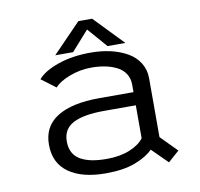

<svg xmlns="http://www.w3.org/2000/svg" viewBox="-76 -734 861 826"><g transform="rotate(-10 355.0 -321.0)"><path d="M501.5 -527H423.5L349 -612.5L273 -527H195L318.5 -654.5H378.5ZM597 11.5 529 -56Q502.5 -28.5 451.2 -8.8Q400 11 321.5 11Q218.5 11 160 -30.5Q101.5 -72 101.5 -153Q101.5 -232.5 165.5 -272.5Q229.5 -312.5 349 -312.5H499V-345Q499 -372.5 485.8 -393Q472.5 -413.5 449.2 -425.2Q426 -437 398.2 -442.5Q370.5 -448 338.5 -448Q288.5 -448 242.5 -430.2Q196.5 -412.5 177 -389.5L114.5 -436.5Q140.5 -468 203 -490Q265.5 -512 346.5 -512Q392.5 -512 433 -502.8Q473.5 -493.5 505.8 -475.2Q538 -457 556.8 -427.2Q575.5 -397.5 575.5 -359.5V-102.5L645.5 -31.5ZM337 -49.5Q394 -49.5 436.5 -66.8Q479 -84 499 -111V-255H360.5Q270.5 -255 225 -231.2Q179.5 -207.5 179.5 -153Q179.5 -124 191.2 -103.2Q203 -82.5 225 -71Q247 -59.5 274.2 -54.5Q301.5 -49.5 337 -49.5Z"/></g></svg>

Font: League Mono Light
Style: Regular
Weight: 300
Width: 6
Designer: Tyler Finck
Foundry: The League of Moveable Type / Tyler Finck
Version: Version 2.210